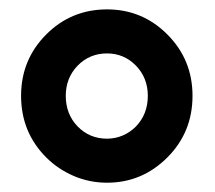

<svg xmlns="http://www.w3.org/2000/svg" viewBox="-20 -834 457 409"><path d="M208 -444.8Q170.4 -444.8 137 -459.2Q103.5 -473.6 78.6 -498.5Q24.9 -552.2 24.9 -629.9Q24.9 -707 78.6 -760.7Q131.8 -814 208 -814Q283.2 -814 336.4 -760.7Q390.1 -707 390.1 -629.9Q390.1 -552.2 336.4 -498.5Q282.7 -444.8 208 -444.8ZM208 -538.6Q225.6 -538.6 241.5 -545.4Q257.3 -552.2 269.5 -564.5Q294.9 -590.8 294.9 -629.9Q294.9 -668 269.5 -694.3Q244.1 -720.2 208 -720.2Q170.9 -720.2 145.5 -694.3Q120.1 -668 120.1 -629.9Q120.1 -590.8 145.5 -564.5Q170.9 -538.6 208 -538.6Z"/></svg>

Font: Capriola
Style: Regular
Weight: 400
Designer: Viktoriya Grabowska
Foundry: Viktoriya Grabowska
Version: Version 1.007